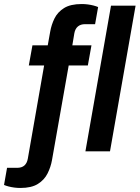

<svg xmlns="http://www.w3.org/2000/svg" viewBox="-98 -751 693 953"><path d="M3 182Q-12 182 -27 180Q-42 178 -55.5 174.5Q-69 171 -78 167L-63 82H-13Q10 82 23 70.5Q36 59 40 37L121 -426H45L63 -526H139L151 -593Q157 -628 172.5 -659.5Q188 -691 220 -711Q252 -731 308 -731Q323 -731 338 -729Q353 -727 366.5 -723.5Q380 -720 389 -716L374 -631H324Q302 -631 288.5 -619.5Q275 -608 271 -586L261 -526H356L338 -426H243L160 44Q154 78 138 110Q122 142 90 162Q58 182 3 182ZM326 0 453 -723H575L448 0Z"/></svg>

Font: Archivo Variable SemiBold
Style: Italic
Weight: 600
Italic angle: -10°
Designer: Hector Gatti
Foundry: Omnibus-Type
Version: Version 2.001